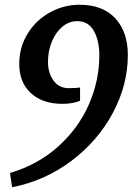

<svg xmlns="http://www.w3.org/2000/svg" viewBox="-20 -682 585 808"><path d="M398 -449Q398 -511 375 -552Q352 -593 305 -593Q271 -593 243 -570Q215 -547 198.5 -507.5Q182 -468 182 -422Q182 -374 205.5 -342.5Q229 -311 269 -311Q302 -311 317 -314V-258Q286 -245 243 -245Q159 -245 110 -290Q61 -335 61 -413Q61 -483 96 -540Q131 -597 189.5 -629.5Q248 -662 315 -662Q413 -662 465.5 -604.5Q518 -547 518 -451Q518 -325 455 -207Q392 -89 280.5 -5Q169 79 31 106L22 46Q140 11 225 -65.5Q310 -142 354 -242.5Q398 -343 398 -449Z"/></svg>

Font: Andada Pro SemiBold
Style: Italic
Weight: 600
Italic angle: -6.99998°
Designer: Carolina Giovagnoli
Foundry: Huerta Tipografica
Version: Version 3.005